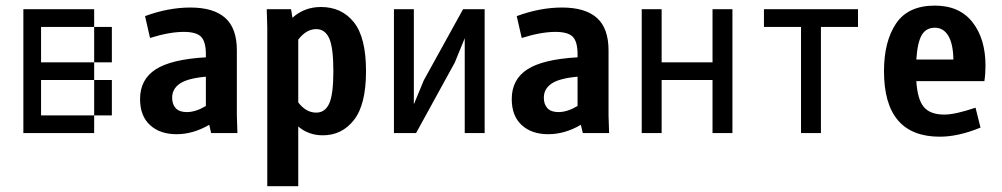

<svg xmlns="http://www.w3.org/2000/svg" viewBox="-20 -470 3540 678"><path d="M312.5 -250V-187.5H125V-62.5H312.5V0H62.5V-437.5H312.5V-375H125V-250ZM312.5 -375H375V-250H312.5ZM312.5 -62.5V-187.5H375V-62.5Z M725.6 0 718.8 -29.3Q662.1 3.9 603.5 3.9Q544.9 3.9 509.8 -28.3Q474.6 -60.5 474.6 -120.1Q474.6 -189.5 529.8 -225.1Q585 -260.7 707 -267.6V-278.3Q707 -323.2 689.9 -340.3Q672.9 -357.4 628.9 -357.4Q578.1 -357.4 509.8 -335.9L492.2 -413.1Q574.2 -443.4 652.3 -443.4Q734.4 -443.4 775.4 -406.7Q816.4 -370.1 816.4 -292V-62.5L818.4 0ZM639.6 -74.2Q670.9 -74.2 707 -95.7V-199.2Q642.6 -193.4 615.2 -174.8Q587.9 -156.2 587.9 -125Q587.9 -101.6 600.6 -87.9Q613.3 -74.2 639.6 -74.2Z M1272.5 -218.8Q1272.5 -100.6 1230 -46.4Q1187.5 7.8 1120.1 7.8Q1069.3 7.8 1033.2 -23.4V187.5H923.8V-374L921.9 -437.5H1007.8L1012.7 -407.2Q1054.7 -445.3 1113.3 -445.3Q1186.5 -445.3 1229.5 -391.6Q1272.5 -337.9 1272.5 -218.8ZM1157.2 -218.8Q1157.2 -301.8 1142.6 -334.5Q1127.9 -367.2 1096.7 -367.2Q1061.5 -367.2 1033.2 -330.1V-108.4Q1060.5 -72.3 1096.7 -72.3Q1127.9 -72.3 1142.6 -104.5Q1157.2 -136.7 1157.2 -218.8Z M1691.4 -437.5V0H1621.1V-335L1585.9 -249L1449.2 0H1371.1V-437.5H1441.4V-101.6L1476.6 -186.5L1615.2 -437.5Z M2038.1 0 2031.2 -29.3Q1974.6 3.9 1916 3.9Q1857.4 3.9 1822.3 -28.3Q1787.1 -60.5 1787.1 -120.1Q1787.1 -189.5 1842.3 -225.1Q1897.5 -260.7 2019.5 -267.6V-278.3Q2019.5 -323.2 2002.4 -340.3Q1985.4 -357.4 1941.4 -357.4Q1890.6 -357.4 1822.3 -335.9L1804.7 -413.1Q1886.7 -443.4 1964.8 -443.4Q2046.9 -443.4 2087.9 -406.7Q2128.9 -370.1 2128.9 -292V-62.5L2130.9 0ZM1952.1 -74.2Q1983.4 -74.2 2019.5 -95.7V-199.2Q1955.1 -193.4 1927.7 -174.8Q1900.4 -156.2 1900.4 -125Q1900.4 -101.6 1913.1 -87.9Q1925.8 -74.2 1952.1 -74.2Z M2496.1 0V-187.5H2316.4V0H2246.1V-437.5H2316.4V-250H2496.1V-437.5H2566.4V0Z M2878.9 -375V0H2808.6V-375H2677.7V-437.5H3009.8V-375Z M3460 -238.3Q3460 -208 3456.1 -183.6H3215.8Q3219.7 -119.1 3242.2 -92.3Q3264.6 -65.4 3314.5 -65.4Q3353.5 -65.4 3424.8 -89.8L3442.4 -19.5Q3364.3 12.7 3298.8 12.7Q3101.6 12.7 3101.6 -218.8Q3101.6 -323.2 3144 -386.7Q3186.5 -450.2 3281.2 -450.2Q3368.2 -450.2 3414.1 -391.6Q3460 -333 3460 -238.3ZM3215.8 -259.8H3346.7Q3345.7 -315.4 3328.6 -343.8Q3311.5 -372.1 3281.2 -372.1Q3250 -372.1 3234.9 -346.2Q3219.7 -320.3 3215.8 -259.8Z"/></svg>

Font: Sudo
Style: Bold
Weight: 700
Monospace: yes
Designer: Jens Kutilek
Foundry: Jens Kutilek
Version: Version 0.040